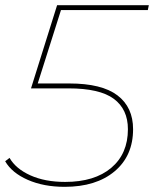

<svg xmlns="http://www.w3.org/2000/svg" viewBox="-20 -720 596 743"><path d="M216 -681 126 -397H248Q374 -397 434.5 -351Q495 -305 495 -220Q495 -117 423.5 -57Q352 3 230 3Q149 3 87.5 -24Q26 -51 0 -96L17 -109Q41 -67 97.5 -41.5Q154 -16 232 -16Q346 -16 410.5 -70.5Q475 -125 475 -220Q475 -297 420.5 -337.5Q366 -378 245 -378H100L201 -700H556L552 -681Z"/></svg>

Font: Montserrat Alternates Thin
Style: Italic
Weight: 250
Italic angle: -11.3°
Designer: Julieta Ulanovsky
Foundry: Julieta Ulanovsky
Version: Version 7.200